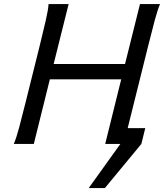

<svg xmlns="http://www.w3.org/2000/svg" viewBox="-20 -719 819 959"><path d="M598.1 0H505.4L585.4 -322.8H229L148.9 0H48.8Q61.5 -28.8 75.9 -83Q90.3 -137.2 107.9 -208L178.2 -490.2Q195.8 -561.5 208.3 -615.7Q220.7 -669.9 222.7 -698.7H322.8L248 -399.4H604.5L679.2 -698.7H779.3Q767.1 -669.9 752.4 -615.7Q737.8 -561.5 720.2 -490.2ZM585.9 -79.1H705.6L686 0L503.9 220.2H423.3L581.1 0Z"/></svg>

Font: Andika
Style: Italic
Weight: 400
Italic angle: -14°
Designer: Victor Gaultney, Annie Olsen, Julie Remington, Don Collingsworth, Eric Hays, Becca Hirsbrunner
Foundry: SIL International
Version: Version 6.101